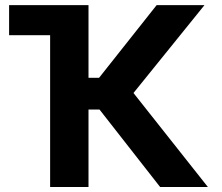

<svg xmlns="http://www.w3.org/2000/svg" viewBox="-20 -748 889 768"><path d="M307 -727.5V-607.2H16.4V-727.5ZM620.5 0 377.9 -310H334V0H180.5V-727.5H334V-436.7H376.2L606.6 -727.5H797.9L513.9 -376L811.5 0Z"/></svg>

Font: Inter
Style: Regular
Weight: 400
Designer: Rasmus Andersson
Foundry: rsms
Version: Version 4.000;git-8c9346024